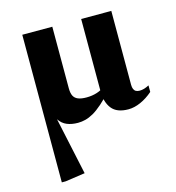

<svg xmlns="http://www.w3.org/2000/svg" viewBox="-105 -532 804 877"><g transform="rotate(-15 297.5 -93.0)"><path d="M79.5 -441.5H221.5V-150.5Q221.5 -127.5 228.2 -114.2Q235 -101 250 -95Q265 -89 289.5 -89Q316.5 -89 339.5 -96.5Q362.5 -104 377 -117L395 -95.5Q364 -61.5 339.5 -40Q315 -18.5 295 -7.2Q275 4 257.2 8.5Q239.5 13 222 13Q192.5 13 170 3.8Q147.5 -5.5 132.8 -27.8Q118 -50 112.5 -89L119.5 -90L191 243L98 256.5H79.5ZM500.5 -92Q500.5 -80 504 -71.8Q507.5 -63.5 514.5 -59.8Q521.5 -56 532 -56Q542 -56 553.2 -59.2Q564.5 -62.5 576.5 -69V-38Q549 -14 518.8 -0.5Q488.5 13 460.5 13Q406 13 382 -17.5Q358 -48 358 -99V-441.5H500.5Z"/></g></svg>

Font: Newsreader 24pt
Style: Bold
Weight: 700
Designer: Hugues Gentile
Foundry: Production Type
Version: Version 1.003